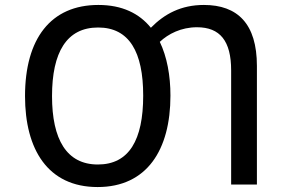

<svg xmlns="http://www.w3.org/2000/svg" viewBox="-20 -745 1167 775"><path d="M374 10C573 10 668 -140 668 -359C668 -440 654 -516 625 -576C659 -608 711 -635 775 -635C868 -635 913 -580 913 -461V0H1017V-479C1017 -649 939 -725 803 -725C711 -725 644 -689 589 -633C542 -691 473 -725 377 -725C185 -725 81 -589 81 -357C81 -142 173 10 374 10ZM375 -81C249 -81 190 -182 190 -357C190 -534 249 -634 376 -634C502 -634 558 -535 558 -359C558 -180 501 -81 375 -81Z"/></svg>

Font: Noto Sans Mono SemiCondensed Medium
Style: Regular
Weight: 500
Width: 4
Designer: Monotype Design Team
Foundry: Monotype Imaging Inc.
Version: Version 2.014